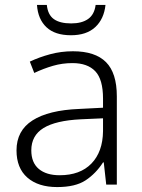

<svg xmlns="http://www.w3.org/2000/svg" viewBox="-20 -749 576 779"><path d="M276 -541Q366 -541 410 -497Q454 -453 454 -358V0H411L401 -90H398Q369 -45 327.5 -17.5Q286 10 212 10Q135 10 91 -28.5Q47 -67 47 -139Q47 -219 112 -260.5Q177 -302 301 -307L398 -312V-349Q398 -427 366.5 -460Q335 -493 274 -493Q233 -493 195 -482Q157 -471 119 -453L101 -499Q139 -517 183.5 -529Q228 -541 276 -541ZM308 -265Q206 -260 156.5 -229.5Q107 -199 107 -139Q107 -89 137.5 -63.5Q168 -38 222 -38Q305 -38 351 -85.5Q397 -133 398 -217V-269ZM408 -729Q402 -672 366.5 -639Q331 -606 268 -606Q203 -606 168.5 -638.5Q134 -671 130 -729H170Q174 -689 198.5 -671.5Q223 -654 269 -654Q312 -654 337.5 -672Q363 -690 368 -729Z"/></svg>

Font: RS Noto Sans Light
Style: Regular
Weight: 300
Designer: Monotype Design Team
Foundry: Monotype Imaging Inc.
Version: Version 3.10